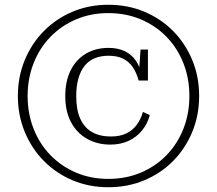

<svg xmlns="http://www.w3.org/2000/svg" viewBox="-20 -758 911 806"><path d="M436 -524Q403 -524 377.5 -513.5Q352 -503 335 -481.5Q318 -460 309 -428Q300 -396 300 -354Q300 -297 317 -259.5Q334 -222 366.5 -203.5Q399 -185 445 -185Q484 -185 510.5 -198Q537 -211 554 -234Q571 -257 580 -288L609 -275Q599 -238 576 -210Q553 -182 519.5 -166.5Q486 -151 443 -151Q389 -151 346 -175Q303 -199 278.5 -244.5Q254 -290 254 -354Q254 -418 277 -463.5Q300 -509 341 -533Q382 -557 436 -557Q474 -557 503 -543.5Q532 -530 550.5 -503Q569 -476 575 -437L563 -450L570 -550H601V-420H562Q553 -453 537.5 -476Q522 -499 497 -511.5Q472 -524 436 -524ZM96 -355Q96 -281 121 -217.5Q146 -154 191.5 -107Q237 -60 299 -33.5Q361 -7 435 -7Q509 -7 571.5 -33.5Q634 -60 679.5 -107Q725 -154 750 -217.5Q775 -281 775 -355Q775 -429 750 -492.5Q725 -556 679.5 -603Q634 -650 571.5 -676.5Q509 -703 435 -703Q361 -703 299 -676.5Q237 -650 191.5 -603Q146 -556 121 -492.5Q96 -429 96 -355ZM55 -355Q55 -436 84 -506Q113 -576 164.5 -628Q216 -680 285 -709Q354 -738 435 -738Q516 -738 585.5 -709Q655 -680 706.5 -628Q758 -576 787 -506Q816 -436 816 -355Q816 -274 787 -204Q758 -134 706.5 -82Q655 -30 585.5 -1Q516 28 435 28Q354 28 285 -1Q216 -30 164.5 -82Q113 -134 84 -204Q55 -274 55 -355Z"/></svg>

Font: Roboto Serif Thin
Style: Regular
Weight: 250
Designer: Greg Gazdowicz
Foundry: Commercial Type
Version: Version 1.004